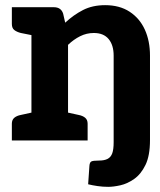

<svg xmlns="http://www.w3.org/2000/svg" viewBox="-20 -545 621 745"><path d="M102 0V-517H189Q217 -517 225 -492L233 -457Q265 -487 302 -506Q339 -525 388 -525Q444 -525 483 -499.5Q522 -474 542 -430Q562 -386 562 -329V0H421V-329Q421 -370 401.5 -393.5Q382 -417 344 -417Q316 -417 291 -404.5Q266 -392 244 -371V0ZM400 180Q379 180 358.5 177Q338 174 322 170L327 98Q328 85 334.5 81.5Q341 78 364 78Q385 78 397.5 71.5Q410 65 415.5 50Q421 35 421 7V-82H562V-1Q562 59 544.5 95Q527 131 500.5 149.5Q474 168 447 174Q420 180 400 180ZM26 0V-65Q26 -80 35.5 -88Q45 -96 61 -99L111 -110L124 0ZM222 0 235 -110 285 -99Q301 -96 310.5 -88Q320 -80 320 -65V0ZM124 -517 111 -407 61 -417Q45 -421 35.5 -428.5Q26 -436 26 -452V-517Z"/></svg>

Font: Aleo ExtraBold
Style: Regular
Weight: 800
Designer: Alessio Laiso
Foundry: Alessio Laiso
Version: Version 2.001;gftools[0.9.29]